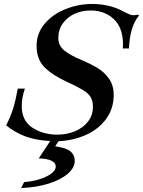

<svg xmlns="http://www.w3.org/2000/svg" viewBox="-20 -704 723 971"><path d="M683 -626Q658 -594 646.5 -554.5Q635 -515 632 -459H601L602 -479Q602 -564 555.5 -607.5Q509 -651 438 -651Q394 -651 357 -634Q320 -617 297.5 -585.5Q275 -554 275 -511Q275 -473 306 -448Q337 -423 396 -399Q442 -379 475 -359Q508 -339 531.5 -305.5Q555 -272 555 -224Q555 -154 516 -101.5Q477 -49 413 -21Q349 7 276 10L259 36Q313 43 335.5 61Q358 79 358 110Q358 144 323 174.5Q288 205 226 224.5Q164 244 87 247L102 217Q168 212 215 188.5Q262 165 262 138Q262 119 239.5 108.5Q217 98 176 97L234 9Q164 6 110.5 -13.5Q57 -33 11 -70Q34 -115 46.5 -155.5Q59 -196 70 -256H106Q90 -211 90 -167Q90 -94 143.5 -58.5Q197 -23 271 -23Q316 -23 357.5 -39.5Q399 -56 424.5 -88.5Q450 -121 450 -164Q450 -193 439 -212Q428 -231 400.5 -248Q373 -265 319 -290Q246 -323 205.5 -363.5Q165 -404 165 -472Q165 -535 205.5 -583.5Q246 -632 311.5 -658Q377 -684 447 -684Q486 -684 525 -675.5Q564 -667 596 -650Q602 -647 614.5 -640.5Q627 -634 636.5 -630.5Q646 -627 654 -627Q666 -627 679 -630Z"/></svg>

Font: Ibarra Real Nova
Style: Bold Italic
Weight: 700
Italic angle: -22°
Designer: Jose Maria Ribagorda & Octavio Pardo
Foundry: Octavio Pardo
Version: Version 1.014